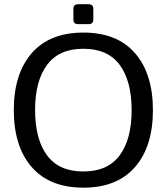

<svg xmlns="http://www.w3.org/2000/svg" viewBox="-20 -868 784 903"><path d="M347.2 -754.4Q325.2 -754.4 325.2 -776.4V-826.2Q325.2 -848.1 347.2 -848.1H397Q418.9 -848.1 418.9 -826.2V-776.4Q418.9 -754.4 397 -754.4ZM44.9 -350.1Q44.9 -521 129.2 -617.9Q213.4 -714.8 372.1 -714.8Q530.8 -714.8 615 -617.9Q699.2 -521 699.2 -350.1Q699.2 -179.2 615 -82.3Q530.8 14.6 372.1 14.6Q213.4 14.6 129.2 -82.3Q44.9 -179.2 44.9 -350.1ZM145 -350.1Q145 -213.4 201.2 -137.5Q257.3 -61.5 372.1 -61.5Q486.8 -61.5 543 -137.5Q599.1 -213.4 599.1 -350.1Q599.1 -486.8 543 -562.7Q486.8 -638.7 372.1 -638.7Q257.3 -638.7 201.2 -562.7Q145 -486.8 145 -350.1Z"/></svg>

Font: Istok Web
Style: Regular
Weight: 400
Designer: Andrey V. Panov
Foundry: Andrey V. Panov
Version: Version 1.0.2g